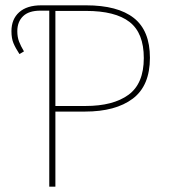

<svg xmlns="http://www.w3.org/2000/svg" viewBox="-20 -701 641 721"><path d="M543 -484Q543 -379 478.5 -330.5Q414 -282 299 -282H188V0H165V-661H132Q88 -661 66.5 -640Q45 -619 45 -584Q45 -562 51.5 -545Q58 -528 70 -508L53 -498Q38 -521 30.5 -539Q23 -557 23 -584Q23 -629 52 -655Q81 -681 135 -681H303Q422 -681 482.5 -633.5Q543 -586 543 -484ZM520 -483Q520 -577 466.5 -618.5Q413 -660 303 -660H188V-303H301Q405 -303 462.5 -345Q520 -387 520 -483Z"/></svg>

Font: Fira Sans Thin
Style: Regular
Weight: 100
Designer: bBox Type GmbH & Carrois Corporate GbR & Edenspiekermann AG
Foundry: bBox Type GmbH & Carrois Corporate GbR & Edenspiekermann AG
Version: Version 4.301